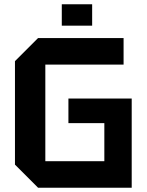

<svg xmlns="http://www.w3.org/2000/svg" viewBox="-20 -878 686 898"><path d="M50 -108V-592L158 -700H558V-576H192V-124H468V-302H300V-417H596V0H158ZM269 -758V-858H411V-758Z"/></svg>

Font: Tektur SemiBold
Style: Regular
Weight: 600
Designer: Adam Jagosz
Foundry: Adam Jagosz
Version: Version 1.005;gftools[0.9.30]